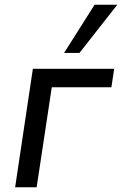

<svg xmlns="http://www.w3.org/2000/svg" viewBox="-20 -792 516 812"><path d="M44 0 119 -501H463L451 -423H199L135 0ZM251 -568 380 -772H476L316 -568Z"/></svg>

Font: Nunitoga
Style: Medium Italic
Weight: 500
Italic angle: -9°
Designer: Vernon Adams
Foundry: Vernon Adams
Version: Version 1.0